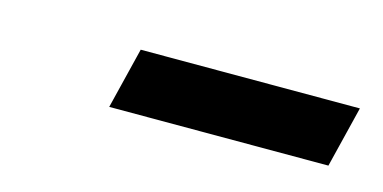

<svg xmlns="http://www.w3.org/2000/svg" viewBox="-27 -372 417 209"><g transform="rotate(15 181.0 -267.5)"><path d="M345 -233 362 -302H115L98 -233Z"/></g></svg>

Font: RazerF5
Style: Italic
Weight: 400
Foundry: Razer Inc.
Version: Version 2